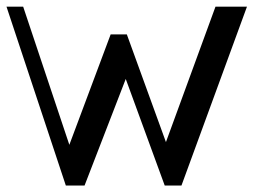

<svg xmlns="http://www.w3.org/2000/svg" viewBox="-20 -571 780 591"><path d="M182.6 0 0 -550.5H51.3L210.2 -75.1L178.2 -84.5L320.6 -465.1H370.4L510.3 -79.9L473.3 -85.9L643.3 -550.5H740.2L538.6 0H487L362.4 -340.7L372.4 -341.7L240.3 0Z"/></svg>

Font: Savate ExtraLight
Style: Regular
Weight: 200
Designer: Max Esnée
Foundry: Plomb Type
Version: Version 2.000